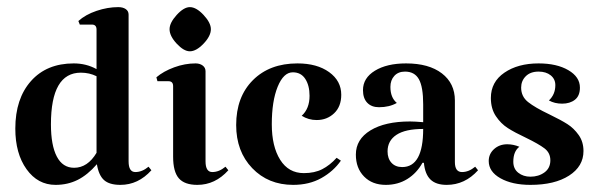

<svg xmlns="http://www.w3.org/2000/svg" viewBox="-20 -510 1688 539"><path d="M405 -32Q368 9 318 9Q287 9 272 -4.5Q257 -18 252 -49Q226 -19 198 -5Q170 9 136 9Q86 9 54.5 -35Q23 -79 23 -149Q23 -233 67 -282.5Q111 -332 187 -332Q222 -332 251 -316V-427Q251 -441 238 -441H204L200 -451Q220 -469 251 -479.5Q282 -490 312 -490Q325 -490 333 -484.5Q341 -479 341 -469V-57Q341 -27 360 -27Q379 -27 397 -42ZM251 -81V-296Q231 -306 207 -306Q123 -306 123 -161Q123 -102 139.5 -70.5Q156 -39 188 -39Q226 -39 251 -81Z M576 -27Q595 -27 613 -42L621 -32Q584 9 534 9Q498 9 482 -9.5Q466 -28 466 -70V-268Q466 -282 453 -282H422L419 -293Q439 -310 469 -321Q499 -332 529 -332Q541 -332 549 -326Q557 -320 557 -310V-57Q557 -27 576 -27ZM513 -490Q531 -490 551.5 -468Q572 -446 572 -428Q572 -409 551.5 -387.5Q531 -366 513 -366Q496 -366 476 -387.5Q456 -409 456 -428Q456 -446 476 -468Q496 -490 513 -490Z M869 -173Q846 -173 827 -185Q849 -205 849 -241Q849 -270 837 -288.5Q825 -307 802 -307Q776 -307 759.5 -266.5Q743 -226 743 -161Q743 -99 766.5 -61.5Q790 -24 833 -24Q863 -24 884.5 -35Q906 -46 925 -67L937 -59Q916 -29 882 -10Q848 9 803 9Q733 9 688 -38Q643 -85 643 -159Q643 -238 690 -285Q737 -332 815 -332Q870 -332 904 -307.5Q938 -283 938 -244Q938 -211 918 -192Q898 -173 869 -173Z M1044 -209Q1023 -209 1011 -221.5Q999 -234 999 -257Q999 -291 1032.5 -311.5Q1066 -332 1120 -332Q1184 -332 1220.5 -304Q1257 -276 1257 -228V-55Q1257 -27 1277 -27Q1296 -27 1314 -42L1322 -32Q1285 9 1234 9Q1204 9 1188.5 -6Q1173 -21 1170 -53H1166Q1150 -24 1123.5 -7.5Q1097 9 1063 9Q1025 9 1002 -14.5Q979 -38 979 -76Q979 -119 1020 -144Q1061 -169 1131 -169Q1144 -169 1168 -167V-217Q1168 -266 1156 -287.5Q1144 -309 1117 -309Q1098 -309 1087 -297Q1076 -285 1076 -266Q1076 -236 1094 -221Q1073 -209 1044 -209ZM1168 -148Q1118 -148 1093 -131.5Q1068 -115 1068 -85Q1068 -65 1079 -53Q1090 -41 1109 -41Q1168 -41 1168 -148Z M1522 -189Q1555 -173 1573 -161.5Q1591 -150 1604.5 -131Q1618 -112 1618 -86Q1618 -43 1577.5 -17Q1537 9 1469 9Q1418 9 1385 -9.5Q1352 -28 1352 -58Q1352 -78 1367 -91.5Q1382 -105 1404 -105Q1421 -105 1438 -98Q1421 -85 1421 -56Q1421 -36 1435 -25Q1449 -14 1469 -14Q1492 -14 1508.5 -26Q1525 -38 1525 -60Q1525 -81 1508.5 -93.5Q1492 -106 1457 -123Q1425 -138 1405.5 -150.5Q1386 -163 1372 -184Q1358 -205 1358 -235Q1358 -280 1396 -306Q1434 -332 1492 -332Q1543 -332 1575.5 -313Q1608 -294 1608 -264Q1608 -241 1594 -230Q1580 -219 1558 -219Q1537 -219 1521 -228Q1539 -245 1539 -271Q1539 -288 1526 -298.5Q1513 -309 1492 -309Q1469 -309 1456 -296Q1443 -283 1443 -264Q1443 -239 1462.5 -223.5Q1482 -208 1522 -189Z"/></svg>

Font: Katibeh
Style: Regular
Weight: 400
Designer: Arabic design by Kourosh Beigpour, Latin design by Eduardo Tunni, engineering by Lasse Fister
Version: Version 1.0010g